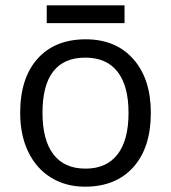

<svg xmlns="http://www.w3.org/2000/svg" viewBox="-20 -693 644 723"><path d="M548 -268Q548 -137 482 -63.5Q416 10 300 10Q228 10 172.5 -24Q117 -58 86.5 -121Q56 -184 56 -268Q56 -399 121.5 -472Q187 -545 303 -545Q416 -545 482 -470.5Q548 -396 548 -268ZM140 -268Q140 -166 181 -112Q222 -58 302 -58Q381 -58 422.5 -111.5Q464 -165 464 -268Q464 -370 422.5 -423Q381 -476 301 -476Q221 -476 180.5 -424Q140 -372 140 -268ZM156 -673H449V-606H156Z"/></svg>

Font: Stephens Clock
Style: Regular
Weight: 400
Designer: Peter Wiegel (catfonts.de) with slight modifications by DT1.org
Version: Version 0.9.1